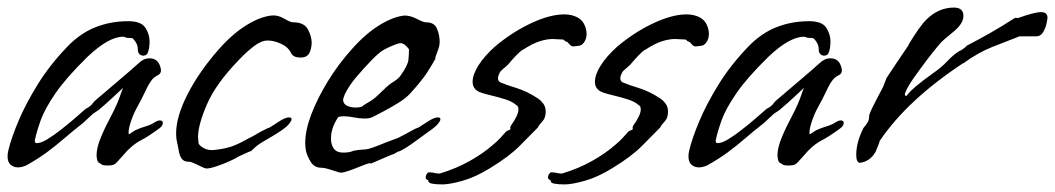

<svg xmlns="http://www.w3.org/2000/svg" viewBox="-37 -430 2786 507"><path d="M11 12Q-1 12 -9 5Q-17 -2 -17 -17Q-17 -21 -16.5 -25Q-16 -29 -15 -33Q-7 -66 12 -111Q31 -156 62.5 -207Q94 -258 141 -307Q176 -343 216 -358.5Q256 -374 301 -374H302Q336 -374 347 -356.5Q358 -339 358 -321Q358 -300 352 -288L351 -287Q347 -283 341 -283Q336 -283 331.5 -287Q327 -291 327 -298Q327 -308 323.5 -315Q320 -322 315 -327Q314 -329 310 -329.5Q306 -330 301 -330H300Q297 -330 294 -331.5Q291 -333 288 -333Q250 -333 194 -280Q137 -224 109 -183Q81 -142 70.5 -112.5Q60 -83 55 -60Q54 -52 60 -52Q71 -52 87.5 -62Q104 -72 122 -86Q140 -100 157 -114.5Q174 -129 184 -138Q189 -143 193.5 -145Q198 -147 201 -150Q206 -154 208.5 -158Q211 -162 215 -165Q251 -196 273 -214.5Q295 -233 307.5 -244Q320 -255 329 -263Q342 -276 358 -276Q381 -276 387 -251Q391 -237 380 -231.5Q369 -226 364 -219Q356 -209 347 -189.5Q338 -170 323 -143Q314 -126 307.5 -105.5Q301 -85 303 -75L320 -86Q333 -92 348 -96.5Q363 -101 373 -108Q380 -112 385 -112Q393 -112 393 -105Q393 -97 381 -89Q352 -68 335 -59.5Q318 -51 299 -32Q295 -28 282.5 -13.5Q270 1 265 4Q261 6 256.5 6.5Q252 7 248 7Q234 7 231 4Q229 2 225.5 0.5Q222 -1 220 -6Q218 -14 218 -20Q218 -38 227.5 -62.5Q237 -87 253 -117Q266 -142 272 -156Q278 -170 281 -179.5Q284 -189 288 -198Q274 -185 259 -171Q244 -157 224 -140Q221 -138 216 -134.5Q211 -131 209 -130L182 -105Q154 -83 132 -64Q110 -45 87 -28Q64 -11 32 7Q20 12 11 12Z M508 15Q505 15 495.5 10.5Q486 6 476.5 1.5Q467 -3 462 -3H461Q448 -3 442.5 -11.5Q437 -20 435 -32Q433 -44 431 -52Q428 -64 428 -77Q428 -122 458.5 -181.5Q489 -241 540 -299Q576 -340 613 -363Q650 -386 680 -389Q696 -391 713 -381Q730 -371 737 -371H738Q766 -371 776 -352.5Q786 -334 786 -317Q786 -302 779 -288Q772 -278 757 -278Q738 -278 732 -289Q725 -305 706 -314Q687 -323 670 -323Q653 -323 633.5 -308Q614 -293 594 -272Q533 -209 509.5 -154.5Q486 -100 486 -69Q486 -65 486.5 -61.5Q487 -58 487 -55V-54Q487 -47 500 -39.5Q513 -32 529 -34Q556 -37 574 -43Q592 -49 620 -65Q621 -65 630 -70Q639 -75 648.5 -80.5Q658 -86 659 -86Q670 -92 671.5 -92Q673 -92 677 -94.5Q681 -97 698 -108Q716 -120 726 -120Q733 -120 733 -115Q733 -111 726.5 -103Q720 -95 704 -84Q684 -71 671.5 -64Q659 -57 649 -50.5Q639 -44 627 -32L626 -31Q624 -31 615.5 -27Q607 -23 599 -19.5Q591 -16 590 -15Q586 -12 569.5 -4.5Q553 3 535 9Q517 15 508 15Z M863 26Q860 26 850 22.5Q840 19 829 16Q818 13 813 13H812Q793 13 783.5 -2.5Q774 -18 771 -31Q770 -36 769.5 -41.5Q769 -47 769 -53Q769 -86 785 -128Q801 -170 828.5 -215Q856 -260 891 -299Q927 -340 964 -363Q1001 -386 1031 -389Q1047 -389 1064 -380Q1081 -371 1088 -371H1089Q1110 -371 1117 -354Q1124 -337 1124 -320Q1124 -310 1120 -299Q1116 -288 1113.5 -281Q1111 -274 1113 -276L1114 -277Q1103 -257 1089.5 -236.5Q1076 -216 1046 -183Q1034 -170 1013.5 -157.5Q993 -145 974 -135Q955 -125 947 -121Q939 -117 926 -117Q913 -117 897.5 -120Q882 -123 871 -123Q865 -123 860 -122Q855 -121 853 -116Q837 -90 837 -64Q837 -48 844.5 -37.5Q852 -27 870 -27Q876 -27 883 -28Q890 -29 897 -32Q914 -35 921 -35Q928 -35 936.5 -37Q945 -39 965 -47Q987 -56 998.5 -60Q1010 -64 1016.5 -67Q1023 -70 1030 -74Q1037 -78 1052 -86Q1063 -92 1064.5 -92Q1066 -92 1070 -94.5Q1074 -97 1091 -108Q1109 -120 1119 -120Q1126 -120 1126 -115Q1126 -111 1119.5 -103Q1113 -95 1097 -84Q1080 -72 1058.5 -56Q1037 -40 1019 -31Q1013 -30 1008.5 -26.5Q1004 -23 996 -21L940 3L941 2Q944 -1 934.5 2Q925 5 910.5 11Q896 17 882.5 21.5Q869 26 863 26ZM902 -146Q906 -146 910 -146.5Q914 -147 918 -148Q925 -154 931 -157Q937 -160 947 -167Q957 -174 975 -192Q990 -207 1001 -213.5Q1012 -220 1019 -228Q1040 -257 1041.5 -272Q1043 -287 1043 -300Q1031 -316 1021 -316Q1015 -316 1003 -311Q986 -304 975.5 -298Q965 -292 945 -272Q922 -248 903 -225.5Q884 -203 873 -180Q872 -176 870.5 -172.5Q869 -169 869 -167Q869 -156 879 -151Q889 -146 902 -146Z M1131 57Q1115 57 1104 55Q1093 53 1094 46Q1092 46 1088 42L1087 40Q1087 32 1092 27L1093 26Q1094 25 1096 25Q1103 25 1112 27Q1121 29 1125 28Q1168 15 1203.5 -5Q1239 -25 1264 -47Q1274 -55 1282.5 -64Q1291 -73 1298 -81Q1300 -84 1304.5 -85.5Q1309 -87 1310 -88L1311 -89Q1311 -91 1310.5 -92.5Q1310 -94 1312 -98Q1332 -126 1332 -141Q1332 -150 1327 -152Q1316 -162 1296.5 -168Q1277 -174 1258 -178.5Q1239 -183 1229 -187Q1211 -195 1211 -214Q1211 -233 1226.5 -257.5Q1242 -282 1270 -307Q1315 -345 1365 -368.5Q1415 -392 1453 -392Q1473 -392 1488 -384Q1503 -376 1509 -358Q1512 -349 1512 -341Q1512 -328 1505.5 -318.5Q1499 -309 1490 -309Q1488 -309 1482.5 -308Q1477 -307 1473 -308Q1469 -310 1465 -315Q1461 -320 1459 -320H1458Q1454 -322 1452.5 -324Q1451 -326 1446 -326H1442L1422 -327Q1407 -327 1388 -321Q1369 -315 1343 -298V-299Q1334 -292 1324 -281.5Q1314 -271 1305 -260Q1299 -254 1291.5 -248Q1284 -242 1282 -237Q1278 -229 1278 -223Q1278 -217 1283 -213Q1299 -206 1327 -197.5Q1355 -189 1385 -169Q1391 -165 1397.5 -156.5Q1404 -148 1404 -135Q1404 -125 1400 -116Q1397 -111 1391 -104.5Q1385 -98 1383 -93L1382 -92Q1364 -74 1336 -45.5Q1308 -17 1257 14Q1218 38 1184 47.5Q1150 57 1131 57Z M1454 57Q1438 57 1427 55Q1416 53 1417 46Q1415 46 1411 42L1410 40Q1410 32 1415 27L1416 26Q1417 25 1419 25Q1426 25 1435 27Q1444 29 1448 28Q1491 15 1526.5 -5Q1562 -25 1587 -47Q1597 -55 1605.5 -64Q1614 -73 1621 -81Q1623 -84 1627.5 -85.5Q1632 -87 1633 -88L1634 -89Q1634 -91 1633.5 -92.5Q1633 -94 1635 -98Q1655 -126 1655 -141Q1655 -150 1650 -152Q1639 -162 1619.5 -168Q1600 -174 1581 -178.5Q1562 -183 1552 -187Q1534 -195 1534 -214Q1534 -233 1549.5 -257.5Q1565 -282 1593 -307Q1638 -345 1688 -368.5Q1738 -392 1776 -392Q1796 -392 1811 -384Q1826 -376 1832 -358Q1835 -349 1835 -341Q1835 -328 1828.5 -318.5Q1822 -309 1813 -309Q1811 -309 1805.5 -308Q1800 -307 1796 -308Q1792 -310 1788 -315Q1784 -320 1782 -320H1781Q1777 -322 1775.5 -324Q1774 -326 1769 -326H1765L1745 -327Q1730 -327 1711 -321Q1692 -315 1666 -298V-299Q1657 -292 1647 -281.5Q1637 -271 1628 -260Q1622 -254 1614.5 -248Q1607 -242 1605 -237Q1601 -229 1601 -223Q1601 -217 1606 -213Q1622 -206 1650 -197.5Q1678 -189 1708 -169Q1714 -165 1720.5 -156.5Q1727 -148 1727 -135Q1727 -125 1723 -116Q1720 -111 1714 -104.5Q1708 -98 1706 -93L1705 -92Q1687 -74 1659 -45.5Q1631 -17 1580 14Q1541 38 1507 47.5Q1473 57 1454 57Z M1809 12Q1797 12 1789 5Q1781 -2 1781 -17Q1781 -21 1781.5 -25Q1782 -29 1783 -33Q1791 -66 1810 -111Q1829 -156 1860.5 -207Q1892 -258 1939 -307Q1974 -343 2014 -358.5Q2054 -374 2099 -374H2100Q2134 -374 2145 -356.5Q2156 -339 2156 -321Q2156 -300 2150 -288L2149 -287Q2145 -283 2139 -283Q2134 -283 2129.5 -287Q2125 -291 2125 -298Q2125 -308 2121.5 -315Q2118 -322 2113 -327Q2112 -329 2108 -329.5Q2104 -330 2099 -330H2098Q2095 -330 2092 -331.5Q2089 -333 2086 -333Q2048 -333 1992 -280Q1935 -224 1907 -183Q1879 -142 1868.5 -112.5Q1858 -83 1853 -60Q1852 -52 1858 -52Q1869 -52 1885.5 -62Q1902 -72 1920 -86Q1938 -100 1955 -114.5Q1972 -129 1982 -138Q1987 -143 1991.5 -145Q1996 -147 1999 -150Q2004 -154 2006.5 -158Q2009 -162 2013 -165Q2049 -196 2071 -214.5Q2093 -233 2105.5 -244Q2118 -255 2127 -263Q2140 -276 2156 -276Q2179 -276 2185 -251Q2189 -237 2178 -231.5Q2167 -226 2162 -219Q2154 -209 2145 -189.5Q2136 -170 2121 -143Q2112 -126 2105.5 -105.5Q2099 -85 2101 -75L2118 -86Q2131 -92 2146 -96.5Q2161 -101 2171 -108Q2178 -112 2183 -112Q2191 -112 2191 -105Q2191 -97 2179 -89Q2150 -68 2133 -59.5Q2116 -51 2097 -32Q2093 -28 2080.5 -13.5Q2068 1 2063 4Q2059 6 2054.5 6.5Q2050 7 2046 7Q2032 7 2029 4Q2027 2 2023.5 0.5Q2020 -1 2018 -6Q2016 -14 2016 -20Q2016 -38 2025.5 -62.5Q2035 -87 2051 -117Q2064 -142 2070 -156Q2076 -170 2079 -179.5Q2082 -189 2086 -198Q2072 -185 2057 -171Q2042 -157 2022 -140Q2019 -138 2014 -134.5Q2009 -131 2007 -130L1980 -105Q1952 -83 1930 -64Q1908 -45 1885 -28Q1862 -11 1830 7Q1818 12 1809 12Z M2233 0Q2224 -2 2224 -21Q2224 -54 2243 -92Q2249 -99 2253.5 -106Q2258 -113 2258 -122Q2258 -128 2264 -140.5Q2270 -153 2277.5 -167.5Q2285 -182 2291 -193Q2297 -204 2297 -206Q2299 -211 2301.5 -217.5Q2304 -224 2304 -224Q2314 -239 2328.5 -261Q2343 -283 2363 -312H2362Q2376 -335 2387.5 -351.5Q2399 -368 2409 -378Q2441 -410 2482 -410Q2507 -410 2507 -388Q2507 -369 2484 -349Q2475 -341 2465.5 -333.5Q2456 -326 2448 -318Q2440 -309 2426 -291.5Q2412 -274 2393 -248Q2391 -245 2382.5 -233.5Q2374 -222 2365.5 -208.5Q2357 -195 2353.5 -185.5Q2350 -176 2357 -177Q2371 -197 2426 -236Q2449 -252 2464 -268Q2479 -284 2494 -294Q2499 -296 2505 -300Q2511 -304 2518 -311H2519Q2546 -325 2577 -342.5Q2608 -360 2642 -382Q2645 -384 2650 -382Q2695 -398 2712 -398Q2729 -398 2729 -383Q2729 -380 2726.5 -368Q2724 -356 2717.5 -345Q2711 -334 2699 -334H2655Q2622 -321 2584.5 -306.5Q2547 -292 2507 -263H2506Q2359 -166 2286 -58Q2285 -53 2282 -46Q2279 -39 2275 -29Q2260 -3 2233 0Z"/></svg>

Font: Vujahday Script
Style: Regular
Weight: 400
Designer: Robert E. Leuschke
Foundry: Robert E. Leuschke
Version: Version 1.010; ttfautohint (v1.8.3)